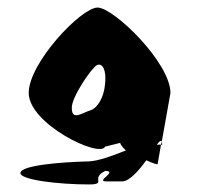

<svg xmlns="http://www.w3.org/2000/svg" viewBox="-20 -732 536 508"><path d="M34 -274C34 -256 135 -244 215 -244C265 -244 217 -260 259 -280C293 -278 230 -252 262 -252H303C322 -252 347 -280 367 -308C384 -300 397 -296 397 -298L406 -349C404 -350 400 -349 395 -349C401 -358 406 -362 408 -357L431 -486C431 -566 281 -712 238 -712C195 -712 56 -566 56 -486C56 -404 244 -313 258 -344L298 -354C298 -351 303 -343 313 -334C281 -321 241 -306 215 -305C135 -303 34 -294 34 -274ZM170 -446C168 -473 223 -554 237 -560C252 -566 262 -545 258 -510C255 -474 238 -446 219 -440C198 -434 170 -411 170 -446ZM406 -349C408 -349 409 -348 409 -347C409 -352 409 -355 408 -357Z"/></svg>

Font: Ampere
Style: UltCnd
Weight: 400
Version: Version 1